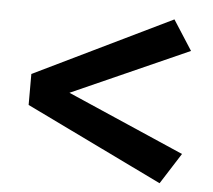

<svg xmlns="http://www.w3.org/2000/svg" viewBox="-46 -663 774 698"><g transform="rotate(5 340.5 -314.0)"><path d="M62 -257V-370L563 -613L633 -504L206 -314L633 -128L561 -15Z"/></g></svg>

Font: Fix15 Mono
Style: Bold
Weight: 700
Designer: Carrois Corporate & Edenspiekermann AG
Foundry: Carrois Corporate GbR & Edenspiekermann AG
Version: Version 3.206